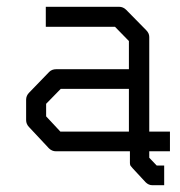

<svg xmlns="http://www.w3.org/2000/svg" viewBox="-20 -496 532 566"><path d="M420 -108H481V-50H420V-31L442 -8H464V50H429Q418 50 409 41L371 0L366 -6Q363 -9 363 -15V-50H145Q133 -50 124 -59L66 -121Q57 -130 57 -142V-202Q57 -214 66 -223L125 -284Q133 -292 146 -292H360V-375L319 -417H115V-476H331Q343 -476 352 -467L411 -407Q420 -398 420 -387ZM360 -108V-234H159L116 -190V-153L158 -108Z"/></svg>

Font: IBM 3270 Semi-Condensed
Style: Condensed
Weight: 400
Monospace: yes
Version: Version 2.3.1